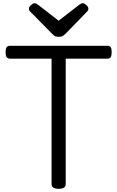

<svg xmlns="http://www.w3.org/2000/svg" viewBox="-20 -1160 730 1195"><path d="M345 15Q301 15 301 -13V-795H43Q28 -795 21.5 -804Q15 -813 15 -835Q15 -858 21.5 -866.5Q28 -875 43 -875H648Q663 -875 669 -866.5Q675 -858 675 -835Q675 -813 669 -804Q663 -795 648 -795H389V-13Q389 1 378 8Q367 15 345 15ZM495 -1140Q505 -1140 517.5 -1128.5Q530 -1117 530 -1106Q530 -1104 529.5 -1100Q529 -1096 524 -1090L389 -951Q382 -945 373.5 -938Q365 -931 345 -931Q326 -931 317.5 -938Q309 -945 303 -951L166 -1090Q161 -1096 160.5 -1100Q160 -1104 160 -1106Q160 -1117 173 -1128.5Q186 -1140 195 -1140Q202 -1140 207.5 -1136.5Q213 -1133 220 -1128L345 -1031L470 -1128Q478 -1133 483 -1136.5Q488 -1140 495 -1140Z"/></svg>

Font: Playwrite AT
Style: Regular
Weight: 400
Designer: Veronika Burian, José Scaglione
Foundry: TypeTogether
Version: Version 1.002